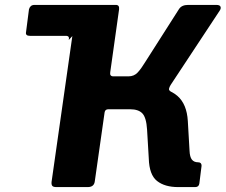

<svg xmlns="http://www.w3.org/2000/svg" viewBox="-20 -762 919 782"><path d="M86 -631 98 -724Q100 -732 105.5 -737Q111 -742 121 -742H390L260 -599Q262 -607 259.5 -611.5Q257 -616 248 -616H102Q83 -616 86 -631ZM210 0Q197 0 193 -5Q189 -10 190 -21L290 -723Q292 -742 308 -742H452Q467 -742 465 -724L429 -468Q426 -451 442 -451H521L588 -408Q664 -405 702.5 -371.5Q741 -338 745 -269L752 -148Q753 -123 761.5 -112Q770 -101 787 -101Q801 -101 801 -87L792 -15Q790 0 775 0H706Q651 0 619.5 -25Q588 -50 586 -116L579 -234Q576 -283 560 -300Q544 -317 510 -317H421Q408 -317 406 -304L366 -23Q363 0 337 0ZM490 -375 503 -451Q526 -451 540.5 -466.5Q555 -482 570 -507L709 -725Q720 -742 746 -742H861Q875 -742 878 -735Q881 -728 875 -719L675 -416Q670 -408 668.5 -401Q667 -394 675 -390Z"/></svg>

Font: Libre Franklin
Style: Bold Italic
Weight: 700
Italic angle: -8°
Designer: Pablo Impallari, Rodrigo Fuenzalida, Nhung Nguyen
Foundry: Impallari Type
Version: Version 3.000